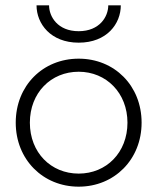

<svg xmlns="http://www.w3.org/2000/svg" viewBox="-20 -690 590 720"><path d="M117 -670C117 -601 170 -530 275 -530C381 -530 433 -601 433 -670H386C386 -628 354 -573 275 -573C196 -573 164 -628 164 -670ZM39 -230C39 -92 141 10 275 10C409 10 511 -92 511 -230C511 -369 409 -470 275 -470C141 -470 39 -369 39 -230ZM92 -230C92 -342 171 -421 275 -421C379 -421 458 -341 458 -230C458 -118 379 -39 275 -39C171 -39 92 -118 92 -230Z"/></svg>

Font: Jost Light
Style: Regular
Weight: 300
Version: Version 3.710